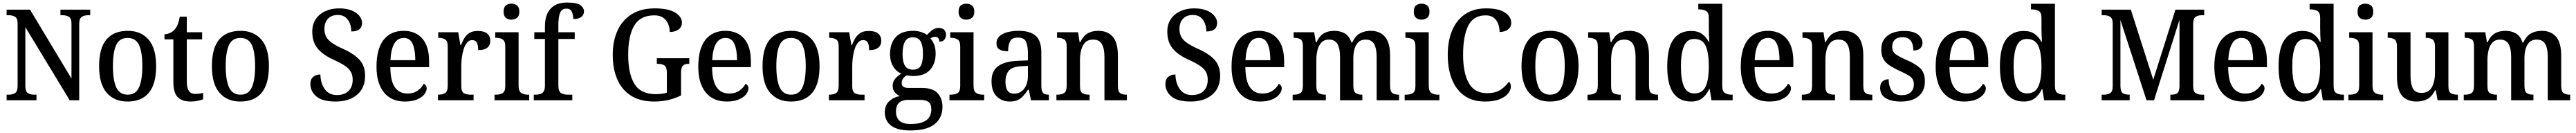

<svg xmlns="http://www.w3.org/2000/svg" viewBox="-20 -790 20326 1048"><path d="M32 0V-44H48Q79 -44 99 -56.5Q119 -69 119 -115V-603Q119 -646 98.5 -658Q78 -670 50 -670H32V-714H217L544 -171V-603Q544 -645 524 -657.5Q504 -670 475 -670H457V-714H692V-670H674Q645 -670 625 -657Q605 -644 605 -599V0H530L180 -576V-115Q180 -69 199.5 -56.5Q219 -44 249 -44H268V0Z M986 10Q882 10 822 -59Q762 -128 762 -269Q762 -410 819.5 -478.5Q877 -547 989 -547Q1092 -547 1152 -478.5Q1212 -410 1212 -269Q1212 -128 1154.5 -59Q1097 10 986 10ZM988 -44Q1051 -44 1077 -101.5Q1103 -159 1103 -269Q1103 -380 1077 -435.5Q1051 -491 987 -491Q923 -491 897 -435.5Q871 -380 871 -269Q871 -159 897.5 -101.5Q924 -44 988 -44Z M1485 10Q1416 10 1382 -24.5Q1348 -59 1348 -146V-480H1278V-520Q1327 -523 1357 -556Q1372 -573 1382 -597Q1392 -621 1399 -659H1454V-536H1575V-480H1454V-147Q1454 -96 1471 -73Q1488 -50 1520 -50Q1538 -50 1553 -52Q1568 -54 1583 -58V-8Q1570 -2 1543 4Q1516 10 1485 10Z M1876 10Q1772 10 1712 -59Q1652 -128 1652 -269Q1652 -410 1709.5 -478.5Q1767 -547 1879 -547Q1982 -547 2042 -478.5Q2102 -410 2102 -269Q2102 -128 2044.5 -59Q1987 10 1876 10ZM1878 -44Q1941 -44 1967 -101.5Q1993 -159 1993 -269Q1993 -380 1967 -435.5Q1941 -491 1877 -491Q1813 -491 1787 -435.5Q1761 -380 1761 -269Q1761 -159 1787.5 -101.5Q1814 -44 1878 -44Z M2629 10Q2524 10 2476.5 -30Q2429 -70 2429 -129Q2429 -165 2451 -184Q2473 -203 2508 -203Q2510 -132 2543.5 -86.5Q2577 -41 2638 -41Q2697 -41 2730 -73Q2763 -105 2763 -162Q2763 -199 2747.5 -225.5Q2732 -252 2699 -273.5Q2666 -295 2613 -319Q2525 -359 2484.5 -410Q2444 -461 2444 -541Q2444 -598 2471.5 -639Q2499 -680 2547 -702Q2595 -724 2655 -724Q2714 -724 2754.5 -707.5Q2795 -691 2816 -664.5Q2837 -638 2837 -610Q2837 -542 2752 -542Q2752 -575 2741 -604.5Q2730 -634 2707 -653Q2684 -672 2646 -672Q2596 -672 2568 -642.5Q2540 -613 2540 -562Q2540 -527 2553.5 -501Q2567 -475 2599 -452.5Q2631 -430 2687 -405Q2774 -366 2817.5 -318Q2861 -270 2861 -193Q2861 -97 2797.5 -43.5Q2734 10 2629 10Z M3175 10Q3068 10 3009.5 -62Q2951 -134 2951 -264Q2951 -405 3007 -476Q3063 -547 3165 -547Q3259 -547 3312.5 -486Q3366 -425 3366 -306V-261H3060Q3061 -153 3095.5 -103Q3130 -53 3195 -53Q3243 -53 3275.5 -76Q3308 -99 3324 -130Q3333 -126 3340 -116.5Q3347 -107 3347 -93Q3347 -72 3329 -48Q3311 -24 3272.5 -7Q3234 10 3175 10ZM3257 -316Q3257 -395 3236.5 -443Q3216 -491 3166 -491Q3117 -491 3091 -446Q3065 -401 3061 -316Z M3436 0V-44H3439Q3471 -44 3492 -56.5Q3513 -69 3513 -116V-424Q3513 -468 3492 -480Q3471 -492 3441 -492H3438V-536H3596L3613 -435H3618Q3630 -467 3646 -492Q3662 -517 3686.5 -531.5Q3711 -546 3751 -546Q3801 -546 3825 -525Q3849 -504 3849 -469Q3849 -434 3825.5 -414.5Q3802 -395 3753 -395Q3753 -436 3742.5 -455Q3732 -474 3705 -474Q3682 -474 3665.5 -454.5Q3649 -435 3639 -403.5Q3629 -372 3624.5 -337Q3620 -302 3620 -271V-111Q3620 -67 3641 -55.5Q3662 -44 3691 -44H3717V0Z M4015 -635Q3989 -635 3971.5 -649.5Q3954 -664 3954 -698Q3954 -733 3971.5 -747Q3989 -761 4015 -761Q4041 -761 4059.5 -747Q4078 -733 4078 -698Q4078 -664 4059.5 -649.5Q4041 -635 4015 -635ZM3882 0V-44H3894Q3925 -44 3946 -56.5Q3967 -69 3967 -113V-423Q3967 -466 3946.5 -479Q3926 -492 3896 -492H3888V-536H4072V-117Q4072 -71 4093 -57.5Q4114 -44 4145 -44H4156V0Z M4192 0V-44H4207Q4226 -44 4242.5 -49Q4259 -54 4269.5 -69Q4280 -84 4280 -115V-483H4196V-536H4280V-583Q4280 -673 4324.5 -721.5Q4369 -770 4454 -770Q4531 -770 4559.5 -749.5Q4588 -729 4588 -699Q4588 -673 4567 -656.5Q4546 -640 4504 -640Q4504 -669 4493 -695.5Q4482 -722 4450 -722Q4414 -722 4400 -690Q4386 -658 4386 -594V-536H4515V-483H4386V-115Q4386 -69 4408 -56.5Q4430 -44 4458 -44H4496V0Z M5142 10Q5032 10 4959.5 -36Q4887 -82 4851 -164.5Q4815 -247 4815 -358Q4815 -466 4852.5 -548.5Q4890 -631 4964 -677.5Q5038 -724 5147 -724Q5252 -724 5306.5 -691.5Q5361 -659 5361 -611Q5361 -578 5334.5 -558Q5308 -538 5265 -538Q5265 -571 5252.5 -601Q5240 -631 5213.5 -650Q5187 -669 5143 -669Q5033 -669 4985 -589Q4937 -509 4937 -358Q4937 -209 4986.5 -128.5Q5036 -48 5156 -48Q5179 -48 5201.5 -51Q5224 -54 5242 -60V-218Q5242 -262 5222.5 -274.5Q5203 -287 5171 -287H5163V-331H5419V-287H5413Q5386 -287 5370 -274Q5354 -261 5354 -214V-38Q5305 -14 5253.5 -2Q5202 10 5142 10Z M5714 10Q5607 10 5548.5 -62Q5490 -134 5490 -264Q5490 -405 5546 -476Q5602 -547 5704 -547Q5798 -547 5851.5 -486Q5905 -425 5905 -306V-261H5599Q5600 -153 5634.5 -103Q5669 -53 5734 -53Q5782 -53 5814.5 -76Q5847 -99 5863 -130Q5872 -126 5879 -116.5Q5886 -107 5886 -93Q5886 -72 5868 -48Q5850 -24 5811.5 -7Q5773 10 5714 10ZM5796 -316Q5796 -395 5775.5 -443Q5755 -491 5705 -491Q5656 -491 5630 -446Q5604 -401 5600 -316Z M6221 10Q6117 10 6057 -59Q5997 -128 5997 -269Q5997 -410 6054.5 -478.5Q6112 -547 6224 -547Q6327 -547 6387 -478.5Q6447 -410 6447 -269Q6447 -128 6389.5 -59Q6332 10 6221 10ZM6223 -44Q6286 -44 6312 -101.5Q6338 -159 6338 -269Q6338 -380 6312 -435.5Q6286 -491 6222 -491Q6158 -491 6132 -435.5Q6106 -380 6106 -269Q6106 -159 6132.5 -101.5Q6159 -44 6223 -44Z M6521 0V-44H6524Q6556 -44 6577 -56.5Q6598 -69 6598 -116V-424Q6598 -468 6577 -480Q6556 -492 6526 -492H6523V-536H6681L6698 -435H6703Q6715 -467 6731 -492Q6747 -517 6771.5 -531.5Q6796 -546 6836 -546Q6886 -546 6910 -525Q6934 -504 6934 -469Q6934 -434 6910.5 -414.5Q6887 -395 6838 -395Q6838 -436 6827.5 -455Q6817 -474 6790 -474Q6767 -474 6750.5 -454.5Q6734 -435 6724 -403.5Q6714 -372 6709.5 -337Q6705 -302 6705 -271V-111Q6705 -67 6726 -55.5Q6747 -44 6776 -44H6802V0Z M7163 238Q7063 238 7012.5 200.5Q6962 163 6962 95Q6962 38 6997.5 6.5Q7033 -25 7081 -33Q7060 -42 7042 -61.5Q7024 -81 7024 -114Q7024 -145 7042 -167.5Q7060 -190 7092 -210Q7051 -227 7027 -268Q7003 -309 7003 -362Q7003 -448 7048 -497.5Q7093 -547 7186 -547Q7220 -547 7248.5 -537.5Q7277 -528 7295 -515Q7309 -531 7332.5 -550.5Q7356 -570 7388 -570Q7417 -570 7431 -554Q7445 -538 7445 -517Q7445 -495 7432.5 -478.5Q7420 -462 7392 -462Q7392 -478 7384 -489Q7376 -500 7360 -500Q7348 -500 7339 -496.5Q7330 -493 7322 -488Q7340 -467 7351.5 -438.5Q7363 -410 7363 -366Q7363 -290 7319.5 -240.5Q7276 -191 7186 -191Q7175 -191 7159 -192.5Q7143 -194 7134 -196Q7119 -188 7107 -172.5Q7095 -157 7095 -136Q7095 -116 7108 -106.5Q7121 -97 7152 -97H7255Q7341 -97 7379 -55Q7417 -13 7417 51Q7417 138 7355 188Q7293 238 7163 238ZM7184 -241Q7228 -241 7245.5 -271.5Q7263 -302 7263 -365Q7263 -430 7245 -463Q7227 -496 7183 -496Q7139 -496 7120.5 -462Q7102 -428 7102 -364Q7102 -303 7121 -272Q7140 -241 7184 -241ZM7166 187Q7227 187 7263 172Q7299 157 7314 131Q7329 105 7329 71Q7329 30 7306.5 13.5Q7284 -3 7241 -3H7145Q7121 -3 7099.5 4.5Q7078 12 7064 32Q7050 52 7050 90Q7050 133 7076 160Q7102 187 7166 187Z M7605 -635Q7579 -635 7561.5 -649.5Q7544 -664 7544 -698Q7544 -733 7561.5 -747Q7579 -761 7605 -761Q7631 -761 7649.5 -747Q7668 -733 7668 -698Q7668 -664 7649.5 -649.5Q7631 -635 7605 -635ZM7472 0V-44H7484Q7515 -44 7536 -56.5Q7557 -69 7557 -113V-423Q7557 -466 7536.5 -479Q7516 -492 7486 -492H7478V-536H7662V-117Q7662 -71 7683 -57.5Q7704 -44 7735 -44H7746V0Z M7948 10Q7887 10 7845.5 -29.5Q7804 -69 7804 -151Q7804 -231 7856.5 -269Q7909 -307 8014 -311L8091 -314V-373Q8091 -428 8076.5 -461Q8062 -494 8012 -494Q7965 -494 7950 -464Q7935 -434 7935 -386Q7889 -386 7866 -400.5Q7843 -415 7843 -449Q7843 -483 7866.5 -504.5Q7890 -526 7929.5 -536.5Q7969 -547 8019 -547Q8108 -547 8152.5 -508Q8197 -469 8197 -374V-116Q8197 -74 8210 -59Q8223 -44 8254 -44H8257V0H8115L8099 -82H8091Q8072 -54 8053.5 -33.5Q8035 -13 8010.5 -1.5Q7986 10 7948 10ZM7981 -52Q8031 -52 8061 -90.5Q8091 -129 8091 -191V-271L8038 -268Q7968 -264 7941 -233.5Q7914 -203 7914 -146Q7914 -52 7981 -52Z M8316 0V-44H8323Q8355 -44 8376 -56.5Q8397 -69 8397 -116V-424Q8397 -468 8376.5 -480Q8356 -492 8326 -492H8321V-536H8487L8499 -457H8503Q8529 -508 8563.5 -527.5Q8598 -547 8647 -547Q8720 -547 8760.5 -500.5Q8801 -454 8801 -351V-116Q8801 -69 8819 -56.5Q8837 -44 8868 -44H8872V0H8695V-342Q8695 -406 8675 -442Q8655 -478 8605 -478Q8566 -478 8543.5 -455.5Q8521 -433 8511.5 -396.5Q8502 -360 8502 -318V-111Q8502 -67 8522 -55.5Q8542 -44 8573 -44H8578V0Z M9376 10Q9271 10 9223.5 -30Q9176 -70 9176 -129Q9176 -165 9198 -184Q9220 -203 9255 -203Q9257 -132 9290.5 -86.5Q9324 -41 9385 -41Q9444 -41 9477 -73Q9510 -105 9510 -162Q9510 -199 9494.5 -225.5Q9479 -252 9446 -273.5Q9413 -295 9360 -319Q9272 -359 9231.5 -410Q9191 -461 9191 -541Q9191 -598 9218.5 -639Q9246 -680 9294 -702Q9342 -724 9402 -724Q9461 -724 9501.5 -707.5Q9542 -691 9563 -664.5Q9584 -638 9584 -610Q9584 -542 9499 -542Q9499 -575 9488 -604.5Q9477 -634 9454 -653Q9431 -672 9393 -672Q9343 -672 9315 -642.5Q9287 -613 9287 -562Q9287 -527 9300.5 -501Q9314 -475 9346 -452.5Q9378 -430 9434 -405Q9521 -366 9564.5 -318Q9608 -270 9608 -193Q9608 -97 9544.5 -43.5Q9481 10 9376 10Z M9922 10Q9815 10 9756.5 -62Q9698 -134 9698 -264Q9698 -405 9754 -476Q9810 -547 9912 -547Q10006 -547 10059.5 -486Q10113 -425 10113 -306V-261H9807Q9808 -153 9842.5 -103Q9877 -53 9942 -53Q9990 -53 10022.5 -76Q10055 -99 10071 -130Q10080 -126 10087 -116.5Q10094 -107 10094 -93Q10094 -72 10076 -48Q10058 -24 10019.5 -7Q9981 10 9922 10ZM10004 -316Q10004 -395 9983.5 -443Q9963 -491 9913 -491Q9864 -491 9838 -446Q9812 -401 9808 -316Z M10180 0V-44H10191Q10222 -44 10241.5 -56.5Q10261 -69 10261 -116V-425Q10261 -469 10241.5 -480.5Q10222 -492 10191 -492H10188V-536H10350L10363 -457H10368Q10392 -508 10426.5 -527.5Q10461 -547 10510 -547Q10556 -547 10591.5 -526.5Q10627 -506 10644 -455H10650Q10675 -508 10712 -527.5Q10749 -547 10796 -547Q10868 -547 10908.5 -500.5Q10949 -454 10949 -351V-116Q10949 -69 10967.5 -56.5Q10986 -44 11017 -44H11020V0H10843V-342Q10843 -407 10823.5 -442.5Q10804 -478 10755 -478Q10719 -478 10698 -457.5Q10677 -437 10668 -403.5Q10659 -370 10659 -331V-116Q10659 -69 10677.5 -56.5Q10696 -44 10727 -44H10730V0H10554V-342Q10554 -407 10534 -442.5Q10514 -478 10466 -478Q10429 -478 10407.5 -455.5Q10386 -433 10376.5 -396.5Q10367 -360 10367 -318V-111Q10367 -67 10387.5 -55.5Q10408 -44 10439 -44H10442V0Z M11197 -635Q11171 -635 11153.5 -649.5Q11136 -664 11136 -698Q11136 -733 11153.5 -747Q11171 -761 11197 -761Q11223 -761 11241.5 -747Q11260 -733 11260 -698Q11260 -664 11241.5 -649.5Q11223 -635 11197 -635ZM11064 0V-44H11076Q11107 -44 11128 -56.5Q11149 -69 11149 -113V-423Q11149 -466 11128.5 -479Q11108 -492 11078 -492H11070V-536H11254V-117Q11254 -71 11275 -57.5Q11296 -44 11327 -44H11338V0Z M11697 10Q11600 10 11535 -36Q11470 -82 11437 -164.5Q11404 -247 11404 -358Q11404 -467 11438.5 -549.5Q11473 -632 11540.5 -678Q11608 -724 11708 -724Q11806 -724 11855.5 -691Q11905 -658 11905 -610Q11905 -578 11879.5 -558Q11854 -538 11813 -538Q11813 -570 11802.5 -600Q11792 -630 11768 -649.5Q11744 -669 11703 -669Q11606 -669 11565.5 -587Q11525 -505 11525 -358Q11525 -217 11569.5 -136.5Q11614 -56 11714 -56Q11783 -56 11822.5 -83.5Q11862 -111 11886 -146Q11902 -134 11902 -107Q11902 -82 11881.5 -55Q11861 -28 11815.5 -9Q11770 10 11697 10Z M12210 10Q12106 10 12046 -59Q11986 -128 11986 -269Q11986 -410 12043.5 -478.5Q12101 -547 12213 -547Q12316 -547 12376 -478.5Q12436 -410 12436 -269Q12436 -128 12378.5 -59Q12321 10 12210 10ZM12212 -44Q12275 -44 12301 -101.5Q12327 -159 12327 -269Q12327 -380 12301 -435.5Q12275 -491 12211 -491Q12147 -491 12121 -435.5Q12095 -380 12095 -269Q12095 -159 12121.5 -101.5Q12148 -44 12212 -44Z M12507 0V-44H12514Q12546 -44 12567 -56.5Q12588 -69 12588 -116V-424Q12588 -468 12567.5 -480Q12547 -492 12517 -492H12512V-536H12678L12690 -457H12694Q12720 -508 12754.5 -527.5Q12789 -547 12838 -547Q12911 -547 12951.5 -500.5Q12992 -454 12992 -351V-116Q12992 -69 13010 -56.5Q13028 -44 13059 -44H13063V0H12886V-342Q12886 -406 12866 -442Q12846 -478 12796 -478Q12757 -478 12734.5 -455.5Q12712 -433 12702.5 -396.5Q12693 -360 12693 -318V-111Q12693 -67 12713 -55.5Q12733 -44 12764 -44H12769V0Z M13324 10Q13233 10 13184.5 -56.5Q13136 -123 13136 -267Q13136 -412 13184.5 -479Q13233 -546 13324 -546Q13377 -546 13410 -522.5Q13443 -499 13463 -461H13468Q13466 -485 13465 -514.5Q13464 -544 13464 -570V-649Q13464 -692 13441.5 -704Q13419 -716 13389 -716H13381V-760H13570V-115Q13570 -70 13591 -57Q13612 -44 13644 -44H13652V0H13485L13471 -88H13467Q13446 -43 13412.5 -16.5Q13379 10 13324 10ZM13349 -54Q13414 -54 13439 -108.5Q13464 -163 13464 -267Q13464 -372 13439.5 -427.5Q13415 -483 13348 -483Q13292 -483 13268 -427Q13244 -371 13244 -266Q13244 -160 13268.5 -107Q13293 -54 13349 -54Z M13940 10Q13833 10 13774.5 -62Q13716 -134 13716 -264Q13716 -405 13772 -476Q13828 -547 13930 -547Q14024 -547 14077.5 -486Q14131 -425 14131 -306V-261H13825Q13826 -153 13860.5 -103Q13895 -53 13960 -53Q14008 -53 14040.5 -76Q14073 -99 14089 -130Q14098 -126 14105 -116.5Q14112 -107 14112 -93Q14112 -72 14094 -48Q14076 -24 14037.5 -7Q13999 10 13940 10ZM14022 -316Q14022 -395 14001.5 -443Q13981 -491 13931 -491Q13882 -491 13856 -446Q13830 -401 13826 -316Z M14198 0V-44H14205Q14237 -44 14258 -56.5Q14279 -69 14279 -116V-424Q14279 -468 14258.5 -480Q14238 -492 14208 -492H14203V-536H14369L14381 -457H14385Q14411 -508 14445.5 -527.5Q14480 -547 14529 -547Q14602 -547 14642.5 -500.5Q14683 -454 14683 -351V-116Q14683 -69 14701 -56.5Q14719 -44 14750 -44H14754V0H14577V-342Q14577 -406 14557 -442Q14537 -478 14487 -478Q14448 -478 14425.5 -455.5Q14403 -433 14393.5 -396.5Q14384 -360 14384 -318V-111Q14384 -67 14404 -55.5Q14424 -44 14455 -44H14460V0Z M14981 10Q14901 10 14858.5 -17.5Q14816 -45 14816 -97Q14816 -136 14838 -151Q14860 -166 14883 -166Q14883 -111 14907 -75.5Q14931 -40 14985 -40Q15033 -40 15057.5 -63.5Q15082 -87 15082 -126Q15082 -150 15072 -166.5Q15062 -183 15037.5 -197.5Q15013 -212 14971 -231Q14921 -254 14888.5 -276Q14856 -298 14840.5 -327Q14825 -356 14825 -401Q14825 -472 14874.5 -509Q14924 -546 15005 -546Q15078 -546 15114 -518Q15150 -490 15150 -453Q15150 -425 15131.5 -408.5Q15113 -392 15078 -392Q15078 -443 15056.5 -470Q15035 -497 14994 -497Q14952 -497 14931.5 -476.5Q14911 -456 14911 -422Q14911 -384 14937 -364Q14963 -344 15025 -317Q15098 -286 15133.5 -250.5Q15169 -215 15169 -150Q15169 -73 15118.5 -31.5Q15068 10 14981 10Z M15478 10Q15371 10 15312.5 -62Q15254 -134 15254 -264Q15254 -405 15310 -476Q15366 -547 15468 -547Q15562 -547 15615.5 -486Q15669 -425 15669 -306V-261H15363Q15364 -153 15398.5 -103Q15433 -53 15498 -53Q15546 -53 15578.5 -76Q15611 -99 15627 -130Q15636 -126 15643 -116.5Q15650 -107 15650 -93Q15650 -72 15632 -48Q15614 -24 15575.5 -7Q15537 10 15478 10ZM15560 -316Q15560 -395 15539.5 -443Q15519 -491 15469 -491Q15420 -491 15394 -446Q15368 -401 15364 -316Z M15949 10Q15858 10 15809.5 -56.5Q15761 -123 15761 -267Q15761 -412 15809.5 -479Q15858 -546 15949 -546Q16002 -546 16035 -522.5Q16068 -499 16088 -461H16093Q16091 -485 16090 -514.5Q16089 -544 16089 -570V-649Q16089 -692 16066.5 -704Q16044 -716 16014 -716H16006V-760H16195V-115Q16195 -70 16216 -57Q16237 -44 16269 -44H16277V0H16110L16096 -88H16092Q16071 -43 16037.5 -16.5Q16004 10 15949 10ZM15974 -54Q16039 -54 16064 -108.5Q16089 -163 16089 -267Q16089 -372 16064.5 -427.5Q16040 -483 15973 -483Q15917 -483 15893 -427Q15869 -371 15869 -266Q15869 -160 15893.5 -107Q15918 -54 15974 -54Z M16564 0V-44H16580Q16610 -44 16630.5 -56Q16651 -68 16651 -110V-603Q16651 -645 16631 -657.5Q16611 -670 16583 -670H16564V-714H16794L16971 -162L17146 -714H17373V-670H17353Q17325 -670 17305.5 -657.5Q17286 -645 17286 -602V-112Q17286 -69 17305.5 -56.5Q17325 -44 17355 -44H17373V0H17106V-44H17114Q17145 -44 17161 -56Q17177 -68 17178 -110V-634L16977 0H16918L16712 -632V-115Q16712 -69 16730 -56.5Q16748 -44 16780 -44H16785V0Z M17677 10Q17570 10 17511.5 -62Q17453 -134 17453 -264Q17453 -405 17509 -476Q17565 -547 17667 -547Q17761 -547 17814.5 -486Q17868 -425 17868 -306V-261H17562Q17563 -153 17597.5 -103Q17632 -53 17697 -53Q17745 -53 17777.5 -76Q17810 -99 17826 -130Q17835 -126 17842 -116.5Q17849 -107 17849 -93Q17849 -72 17831 -48Q17813 -24 17774.5 -7Q17736 10 17677 10ZM17759 -316Q17759 -395 17738.5 -443Q17718 -491 17668 -491Q17619 -491 17593 -446Q17567 -401 17563 -316Z M18148 10Q18057 10 18008.5 -56.5Q17960 -123 17960 -267Q17960 -412 18008.5 -479Q18057 -546 18148 -546Q18201 -546 18234 -522.5Q18267 -499 18287 -461H18292Q18290 -485 18289 -514.5Q18288 -544 18288 -570V-649Q18288 -692 18265.5 -704Q18243 -716 18213 -716H18205V-760H18394V-115Q18394 -70 18415 -57Q18436 -44 18468 -44H18476V0H18309L18295 -88H18291Q18270 -43 18236.5 -16.5Q18203 10 18148 10ZM18173 -54Q18238 -54 18263 -108.5Q18288 -163 18288 -267Q18288 -372 18263.5 -427.5Q18239 -483 18172 -483Q18116 -483 18092 -427Q18068 -371 18068 -266Q18068 -160 18092.5 -107Q18117 -54 18173 -54Z M18644 -635Q18618 -635 18600.5 -649.5Q18583 -664 18583 -698Q18583 -733 18600.5 -747Q18618 -761 18644 -761Q18670 -761 18688.5 -747Q18707 -733 18707 -698Q18707 -664 18688.5 -649.5Q18670 -635 18644 -635ZM18511 0V-44H18523Q18554 -44 18575 -56.5Q18596 -69 18596 -113V-423Q18596 -466 18575.5 -479Q18555 -492 18525 -492H18517V-536H18701V-117Q18701 -71 18722 -57.5Q18743 -44 18774 -44H18785V0Z M19049 10Q18972 10 18933 -37Q18894 -84 18894 -186V-423Q18894 -467 18875 -479.5Q18856 -492 18824 -492H18821V-536H19001V-196Q19001 -130 19019 -94Q19037 -58 19088 -58Q19144 -58 19169 -102Q19194 -146 19194 -218V-421Q19194 -468 19173.5 -480Q19153 -492 19124 -492H19121V-536H19300V-111Q19300 -66 19320.5 -55Q19341 -44 19371 -44H19375V0H19215L19200 -79H19195Q19169 -27 19132 -8.5Q19095 10 19049 10Z M19421 0V-44H19432Q19463 -44 19482.5 -56.5Q19502 -69 19502 -116V-425Q19502 -469 19482.5 -480.5Q19463 -492 19432 -492H19429V-536H19591L19604 -457H19609Q19633 -508 19667.5 -527.5Q19702 -547 19751 -547Q19797 -547 19832.5 -526.5Q19868 -506 19885 -455H19891Q19916 -508 19953 -527.5Q19990 -547 20037 -547Q20109 -547 20149.5 -500.5Q20190 -454 20190 -351V-116Q20190 -69 20208.5 -56.5Q20227 -44 20258 -44H20261V0H20084V-342Q20084 -407 20064.5 -442.5Q20045 -478 19996 -478Q19960 -478 19939 -457.5Q19918 -437 19909 -403.5Q19900 -370 19900 -331V-116Q19900 -69 19918.5 -56.5Q19937 -44 19968 -44H19971V0H19795V-342Q19795 -407 19775 -442.5Q19755 -478 19707 -478Q19670 -478 19648.5 -455.5Q19627 -433 19617.5 -396.5Q19608 -360 19608 -318V-111Q19608 -67 19628.5 -55.5Q19649 -44 19680 -44H19683V0Z"/></svg>

Font: Noto Serif Georgian SemiCondensed Medium
Style: Regular
Weight: 500
Width: 4
Designer: Monotype Design Team, Akaki Razmadze
Foundry: Google LLC
Version: Version 2.003; ttfautohint (v1.8.4.7-5d5b)